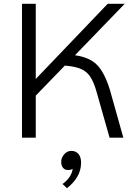

<svg xmlns="http://www.w3.org/2000/svg" viewBox="-20 -720 705 1004"><path d="M555 -249 625 0H553L484 -243Q470 -292 451.5 -319.5Q433 -347 402 -360Q371 -373 319 -377L167 -220V0H95V-700H167V-307L543 -700H632L372 -431Q447 -421 487 -381Q527 -341 555 -249ZM404 130Q404 171 384 204.5Q364 238 330 264L307 242Q354 208 360 163Q350 169 336 169Q319 169 309.5 157.5Q300 146 300 126Q300 105 315.5 87Q331 69 353 69Q377 69 390.5 85.5Q404 102 404 130Z"/></svg>

Font: KoHo
Style: Regular
Weight: 400
Version: Version 1.000; ttfautohint (v1.6)